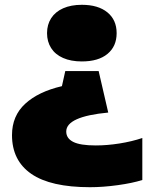

<svg xmlns="http://www.w3.org/2000/svg" viewBox="-20 -580 634 800"><path d="M466 -442Q466 -387 428 -355.5Q390 -324 321 -324Q275.5 -324 242.8 -338.5Q210 -353 193 -379.8Q176 -406.5 176 -442Q176 -477.5 193.2 -504.2Q210.5 -531 243.2 -545.5Q276 -560 321 -560Q389 -560 427.5 -528.5Q466 -497 466 -442ZM431 -111Q256 -94.5 256 -32Q256 -3.5 285 11.2Q314 26 379 26Q426 26 478 17.8Q530 9.5 573 -5V170Q532 183 470.5 191.5Q409 200 355 200Q191 200 110.5 144.5Q30 89 30 -17Q30 -97 84.8 -147.5Q139.5 -198 238 -221L252 -284H391Z"/></svg>

Font: Encode Sans Expanded Black
Style: Regular
Weight: 900
Width: 7
Designer: Multiple Designers
Foundry: Impallari Type
Version: Version 2.000